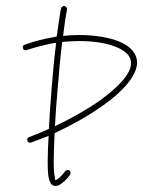

<svg xmlns="http://www.w3.org/2000/svg" viewBox="-20 -611 474 636"><path d="M77 -157C71 -156 69 -150 71 -145C72 -139 78 -137 83 -139C102 -146 122 -153 141 -161C139 -127 138 -97 138 -76C138 -49 139 -31 142 -19C147 1 156 5 164 5C169 5 177 3 186 -5C194 -10 202 -19 212 -32C215 -36 214 -43 210 -46C206 -49 199 -48 196 -44C188 -33 180 -25 174 -20C170 -17 167 -15 164 -15C161 -15 162 -21 162 -24C159 -35 158 -52 158 -76C158 -99 159 -132 161 -170C219 -197 274 -228 319 -260C388 -308 432 -360 434 -401C435 -432 414 -457 376 -473C342 -487 295 -495 243 -495C225 -495 207 -494 189 -492C193 -525 197 -555 202 -579C203 -584 199 -590 194 -591C189 -592 183 -588 182 -583C177 -557 173 -525 168 -490C163 -489 158 -488 153 -487C123 -482 93 -474 62 -463C57 -462 54 -456 56 -451C57 -446 63 -443 68 -445C98 -455 127 -462 156 -468C160 -468 163 -469 166 -469C160 -422 155 -370 151 -318C147 -271 144 -225 142 -184C120 -174 98 -165 77 -157ZM171 -317C175 -370 180 -423 186 -472C205 -474 224 -475 243 -475C291 -475 336 -468 368 -454C396 -442 415 -425 414 -401C413 -364 369 -320 308 -276C266 -247 215 -218 162 -193C164 -231 167 -274 171 -317Z"/></svg>

Font: Mistral SingleLine OTF-SVG Regular
Style: Regular
Weight: 300
Designer: François Chastanet, Élisa Garzelli, Anais Alves, Morgane Autin
Foundry: institut supérieur des arts et du design Toulouse / isdaT
Version: Version 1.000;hotconv 1.0.117;makeotfexe 2.5.65602 DEVELOPME